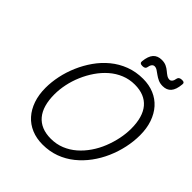

<svg xmlns="http://www.w3.org/2000/svg" viewBox="-317 -1416 1638 1638"><g transform="rotate(45 502.5 -597.0)"><path d="M472 19Q399 19 339 -6Q279 -31 236.5 -78.5Q194 -126 171 -192.5Q148 -259 148 -342Q148 -411 163.5 -485Q179 -559 210 -631Q241 -703 286 -767Q331 -831 390.5 -880Q450 -929 523.5 -957Q597 -985 683 -985Q756 -985 815.5 -960Q875 -935 917 -888Q959 -841 982 -774.5Q1005 -708 1005 -626Q1005 -551 988.5 -474.5Q972 -398 940.5 -326Q909 -254 863 -191.5Q817 -129 758 -81.5Q699 -34 627.5 -7.5Q556 19 472 19ZM487 -66Q554 -66 611.5 -89.5Q669 -113 716 -154Q763 -195 800 -249Q837 -303 861.5 -364.5Q886 -426 899 -489Q912 -552 912 -612Q912 -682 896.5 -736Q881 -790 850 -826.5Q819 -863 773.5 -881.5Q728 -900 668 -900Q603 -900 545.5 -876.5Q488 -853 440.5 -811.5Q393 -770 356 -716Q319 -662 293 -601Q267 -540 254 -477.5Q241 -415 241 -356Q241 -286 256.5 -232Q272 -178 303 -141Q334 -104 380 -85Q426 -66 487 -66ZM600 -1057Q567 -1057 570 -1084Q577 -1151 604.5 -1181.5Q632 -1212 682 -1212Q714 -1212 737 -1201Q760 -1190 777.5 -1175Q795 -1160 811.5 -1149Q828 -1138 847 -1138Q860 -1138 870 -1150Q880 -1162 884 -1187Q889 -1213 926 -1213Q942 -1213 948.5 -1206.5Q955 -1200 953 -1187Q947 -1120 920 -1089Q893 -1058 844 -1058Q813 -1058 789 -1069Q765 -1080 746 -1094Q727 -1108 710.5 -1119Q694 -1130 677 -1130Q662 -1130 652 -1117Q642 -1104 638 -1079Q636 -1068 626.5 -1062.5Q617 -1057 600 -1057Z"/></g></svg>

Font: Playwrite NO
Style: Regular
Weight: 400
Designer: Veronika Burian, José Scaglione
Foundry: TypeTogether
Version: Version 1.002